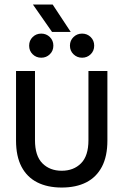

<svg xmlns="http://www.w3.org/2000/svg" viewBox="-20 -829 553 861"><path d="M256.7 12Q192.9 12 146.9 -11.3Q100.9 -34.7 76.4 -81.5Q51.9 -128.3 51.9 -198.5V-510.7H136.9V-200.4Q136.9 -130.1 170.1 -96.7Q203.3 -63.3 256.7 -63.3Q310.2 -63.3 343.4 -96.7Q376.6 -130.1 376.6 -200.4V-510.7H461.6V-198.5Q461.6 -128.3 437.1 -81.5Q412.6 -34.7 366.9 -11.3Q321.2 12 256.7 12ZM213.3 -685.9 127.7 -808.6H216.2L297.1 -685.9ZM165 -570.2Q142.1 -570.2 126.4 -585.7Q110.7 -601.1 110.7 -624.2Q110.7 -647.4 126.4 -662.8Q142.1 -678.3 165 -678.3Q187.6 -678.3 203.5 -662.8Q219.3 -647.4 219.3 -624.2Q219.3 -601.1 203.5 -585.7Q187.6 -570.2 165 -570.2ZM348.1 -570.2Q325.5 -570.2 309.6 -585.7Q293.6 -601.1 293.6 -624.2Q293.6 -647.4 309.6 -662.8Q325.5 -678.3 348.1 -678.3Q371 -678.3 386.7 -662.8Q402.4 -647.4 402.4 -624.2Q402.4 -601.1 386.7 -585.7Q371 -570.2 348.1 -570.2Z"/></svg>

Font: TikTok Sans Light
Style: Regular
Weight: 300
Version: Version 4.000